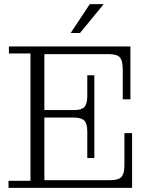

<svg xmlns="http://www.w3.org/2000/svg" viewBox="-20 -906 723 926"><path d="M21 0V-34H127V-648H23V-682H194V0ZM194 0V-37H617V0ZM401 -270Q401 -309 387 -324Q373 -339 336 -339H435V-144H401ZM194 -339V-375H435V-339ZM511 -37Q551 -37 565.5 -52.5Q580 -68 580 -109V-264H617V-37ZM336 -375Q373 -375 387 -390Q401 -405 401 -444V-543H435V-375ZM194 -645V-682H609V-645ZM572 -572Q572 -615 557.5 -630Q543 -645 503 -645H609V-427H572ZM321 -747 413 -886H480L366 -747Z"/></svg>

Font: Montagu Slab 144pt Light
Style: Regular
Weight: 300
Designer: Florian Karsten
Foundry: Florian Karsten
Version: Version 1.000